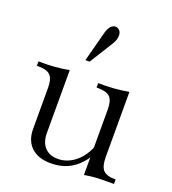

<svg xmlns="http://www.w3.org/2000/svg" viewBox="-134 -825 839 937"><g transform="rotate(20 285.5 -356.5)"><path d="M236 11Q170 11 134 -23Q98 -57 98 -118V-332Q98 -376 80.5 -394.5Q63 -413 20 -413H10V-436Q51 -435 90 -438Q129 -441 168 -448V-122Q168 -74 192.5 -47.5Q217 -21 261 -21Q307 -21 346.5 -51Q386 -81 408 -133L432 -128Q422 -104 411 -86.5Q400 -69 387 -55Q329 11 236 11ZM408 9V-332Q408 -376 390.5 -394.5Q373 -413 330 -413H320V-436Q361 -435 400 -438Q439 -441 478 -448V-111Q478 -61 496 -42Q514 -23 561 -23V0Q523 0 497.5 0.5Q472 1 451.5 3Q431 5 408 9ZM223 -520 262 -668Q270 -700 281.5 -712Q293 -724 305 -724Q317 -724 326.5 -715Q336 -706 336 -688Q336 -676 331.5 -663.5Q327 -651 319 -639L245 -520Z"/></g></svg>

Font: Baskervville SC
Style: Regular
Weight: 400
Designer: Alexis Faudot, Rémi Forte, Morgane Pierson, Rafael Ribas, Tanguy Vanlaeys, Rosalie Wagner, Thomas Huot-Marchand
Foundry: ANRT
Version: Version 1.100